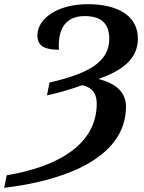

<svg xmlns="http://www.w3.org/2000/svg" viewBox="-32 -743 689 919"><path d="M-12 156C259 124 571 21 571 -233C571 -301 523 -344 439 -365C548 -403 628 -458 628 -558C628 -672 525 -723 388 -723C242 -723 147 -653 147 -574C147 -521 184 -505 250 -505C245 -585 268 -666 373 -666C454 -666 491 -629 491 -557C491 -447 393 -391 205 -348L193 -287C239 -295 310 -317 361 -335C422 -322 431 -280 431 -247C431 -46 235 57 0 96Z"/></svg>

Font: Noto Serif Semi
Style: Italic
Weight: 600
Italic angle: -12°
Designer: Monotype Design Team
Foundry: Monotype Imaging Inc.
Version: Version 1.901